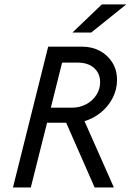

<svg xmlns="http://www.w3.org/2000/svg" viewBox="-20 -832 582 852"><path d="M37.5 0 193.8 -625H343.8Q388.2 -625 423.3 -606.2Q458.3 -587.5 478.8 -554.2Q499.3 -520.8 499.3 -477.1Q499.3 -434.7 479.9 -397.2Q460.4 -359.7 427.8 -333Q395.1 -306.2 354.9 -294.4L485.4 0H400L273.6 -287.5H188.9L116.7 0ZM205.6 -354.2H299.3Q334.7 -354.2 363.2 -369.8Q391.7 -385.4 408 -411.1Q424.3 -436.8 424.3 -467.4Q424.3 -506.2 397.6 -530.2Q370.8 -554.2 324.3 -554.2H255.6ZM301.4 -687.5 431.9 -812.5H540.3L384.7 -687.5Z"/></svg>

Font: Afacad
Style: Italic
Weight: 400
Italic angle: -14°
Designer: Kristian Moeller
Foundry: Dicotype
Version: Version 1.000